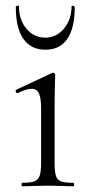

<svg xmlns="http://www.w3.org/2000/svg" viewBox="-20 -648 315 668"><path d="M57 -12Q86 -12 99.5 -17Q113 -22 118 -36.5Q123 -51 123 -81V-270Q123 -307 115.5 -323Q108 -339 90 -339Q71 -339 42 -324H41Q37 -324 35 -329Q33 -334 37 -336L161 -394L165 -395Q167 -395 169.5 -393Q172 -391 172 -388Q172 -382 171 -348.5Q170 -315 170 -271V-81Q170 -51 174.5 -36.5Q179 -22 192.5 -17Q206 -12 235 -12Q238 -12 238 -6Q238 0 235 0Q212 0 199 -1L146 -2L94 -1Q80 0 57 0Q55 0 55 -6Q55 -12 57 -12ZM46 -626Q46 -579 72 -548Q98 -517 138 -517Q176 -517 202.5 -548.5Q229 -580 229 -626Q229 -628 232 -628Q235 -628 237.5 -626.5Q240 -625 240 -623Q240 -550 214 -512.5Q188 -475 138 -475Q88 -475 61.5 -512.5Q35 -550 35 -623Q35 -627 40.5 -628Q46 -629 46 -626Z"/></svg>

Font: Cormorant Infant Light
Style: Regular
Weight: 300
Designer: Christian Thalmann (Catharsis Fonts)
Version: Version 3.000